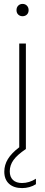

<svg xmlns="http://www.w3.org/2000/svg" viewBox="-20 -763 231 983"><path d="M64.5 -711Q64.5 -725 73.2 -734Q82 -743 95.5 -743Q109 -743 117.8 -734Q126.5 -725 126.5 -711Q126.5 -697 117.8 -688.5Q109 -680 95.5 -680Q82 -680 73.2 -688.5Q64.5 -697 64.5 -711ZM164 152V180Q149.5 189.5 130.8 194.8Q112 200 93.5 200Q50.5 200 26.2 177.8Q2 155.5 2 116Q2 81.5 20.5 51.2Q39 21 78.5 -9V-540H112.5V0Q68.5 29.5 49.2 56.2Q30 83 30 114Q30 143 46.5 158.5Q63 174 92.5 174Q130 174 164 152Z"/></svg>

Font: Encode Sans Semi Condensed Thin
Style: Regular
Weight: 250
Width: 4
Designer: Multiple Designers
Foundry: Impallari Type
Version: Version 2.000